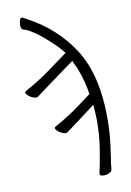

<svg xmlns="http://www.w3.org/2000/svg" viewBox="-98 -780 696 1022"><g transform="rotate(-10 250.0 -268.5)"><path d="M84 -713Q87 -720 92.5 -720Q98 -720 105 -716Q116 -709 117 -709Q269 -630 361 -488Q450 -347 450 -116Q450 -41 441.5 25Q433 91 426 133V134Q425 154 422 164Q421 171 404 178Q391 183 382.5 183Q374 183 369 182Q357 179 357 173Q357 173 358 165Q370 112 381.5 40Q393 -32 393 -116Q392 -152 388 -197L294 -126Q257 -98 246.5 -91Q236 -84 226 -76Q223 -74 217.5 -74Q212 -74 204 -77Q187 -83 176 -93.5Q165 -104 165 -110Q165 -112 165.5 -113.5Q166 -115 171 -118Q246 -159 312 -208Q352 -237 378 -257L374 -282Q357 -371 321 -441L319 -447L172 -340L105 -290Q101 -288 95.5 -288Q90 -288 81 -291Q64 -297 53 -308Q42 -319 42 -324Q42 -326 43 -326Q44 -328 49 -332Q123 -372 190 -421Q236 -454 291 -495Q272 -519 255 -536Q185 -604 151.5 -625Q118 -646 117 -647Q97 -654 90 -657H88Q78 -664 78 -681Q78 -698 84 -713Z"/></g></svg>

Font: Moon Stars Kai T HW Light
Style: Regular
Weight: 300
Designer: GuiWonder
Version: Version 1.101